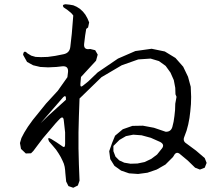

<svg xmlns="http://www.w3.org/2000/svg" viewBox="-20 -844 1040 897"><path d="M436.5 -588.9 428.7 -560.5 358.4 -484.4 355.5 -451.2Q354.5 -432.6 368.2 -444.3L392.6 -463.9L436.5 -505.9L531.2 -570.3L612.3 -605.5L688.5 -616.2L750 -603.5L799.8 -573.2L835.9 -532.2L858.4 -485.4L871.1 -438.5L873 -391.6L872.1 -357.4L869.1 -324.2L865.2 -293L859.4 -262.7L851.6 -233.4L840.8 -204.1Q833 -184.6 850.6 -173.8L895.5 -140.6L936.5 -105.5L945.3 -83L936.5 -60.5L914.1 -51.8L891.6 -60.5L857.4 -93.8L817.4 -127Q804.7 -134.8 795.9 -123L788.1 -110.4L752.9 -75.2L711.9 -51.8L668.9 -37.1L625 -31.2L583 -34.2L545.9 -46.9L514.6 -69.3L495.1 -100.6L490.2 -137.7L503.9 -176.8L517.6 -210L553.7 -240.2L598.6 -255.9L647.5 -256.8L699.2 -247.1L753.9 -228.5Q778.3 -227.5 785.2 -251L791 -275.4L794.9 -301.8L797.9 -330.1L798.8 -359.4L804.7 -391.6L799.8 -403.3L798.8 -433.6L792 -469.7L776.4 -504.9L753.9 -536.1L722.7 -558.6L683.6 -570.3L626 -566.4L548.8 -539.1L454.1 -483.4L351.6 -383.8L348.6 -300.8L346.7 -225.6V-150.4L348.6 -75.2L351.6 0L343.8 22.5L322.3 33.2L299.8 25.4L289.1 3.9L285.2 -36.1L284.2 -49.8L282.2 -64.5L278.3 -79.1L271.5 -94.7L263.7 -110.4L253.9 -127L242.2 -144.5L227.5 -162.1L209 -183.6Q198.2 -207 219.7 -194.3L243.2 -179.7L267.6 -163.1Q284.2 -148.4 284.2 -170.9V-225.6L278.3 -278.3Q276.4 -307.6 256.8 -286.1L241.2 -269.5L180.7 -198.2L156.2 -166L135.7 -138.7L125 -127.9L100.6 -127L78.1 -148.4L73.2 -175.8L80.1 -199.2L92.8 -223.6L110.4 -252L132.8 -283.2L195.3 -360.4L250 -419.9L294.9 -483.4L297.9 -508.8Q299.8 -537.1 270.5 -534.2L244.1 -531.2L205.1 -529.3L168 -531.2L134.8 -539.1L106.4 -554.7L87.9 -587.9Q90.8 -613.3 108.4 -594.7L126 -584L146.5 -578.1L171.9 -577.1L203.1 -578.1L238.3 -583L277.3 -590.8Q305.7 -596.7 308.6 -626L315.4 -686.5L322.3 -771.5L315.4 -780.3L306.6 -788.1L295.9 -796.9L277.3 -809.6Q267.6 -822.3 286.1 -824.2L304.7 -822.3L322.3 -819.3L337.9 -812.5L353.5 -802.7L367.2 -790L378.9 -775.4L388.7 -757.8L396.5 -739.3L391.6 -715.8L382.8 -709L377.9 -678.7L373 -638.7Q370.1 -609.4 401.4 -615.2L424.8 -609.4ZM737.3 -151.4Q750 -168.9 728.5 -180.7L684.6 -200.2L641.6 -211.9L602.5 -214.8L568.4 -208L538.1 -190.4L509.8 -162.1V-137.7L519.5 -112.3L537.1 -94.7L560.5 -84L589.8 -79.1L622.1 -80.1L655.3 -86.9L686.5 -101.6L713.9 -122.1ZM288.1 -377.9Q290 -407.2 271.5 -385.7L169.9 -268.6L206.1 -303.7Z"/></svg>

Font: B2 Hana
Style: Regular
Weight: 500
Version: 2020-08-05; (max)